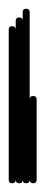

<svg xmlns="http://www.w3.org/2000/svg" viewBox="-20 -420 104 440"><path d="M0 -8H16V-352H0ZM8 -16Q4 -16 2 -14Q0 -12 0 -8Q0 -4 2 -2Q4 0 8 0Q12 0 14 -2Q16 -4 16 -8Q16 -12 14 -14Q12 -16 8 -16ZM8 -360Q4 -360 2 -358Q0 -356 0 -352Q0 -348 2 -346Q4 -344 8 -344Q12 -344 14 -346Q16 -348 16 -352Q16 -356 14 -358Q12 -360 8 -360Z M16 -8H32V-372H16ZM24 -16Q20 -16 18 -14Q16 -12 16 -8Q16 -4 18 -2Q20 0 24 0Q28 0 30 -2Q32 -4 32 -8Q32 -12 30 -14Q28 -16 24 -16ZM24 -380Q20 -380 18 -378Q16 -376 16 -372Q16 -368 18 -366Q20 -364 24 -364Q28 -364 30 -366Q32 -368 32 -372Q32 -376 30 -378Q28 -380 24 -380Z M32 -8H48V-392H32ZM40 -16Q36 -16 34 -14Q32 -12 32 -8Q32 -4 34 -2Q36 0 40 0Q44 0 46 -2Q48 -4 48 -8Q48 -12 46 -14Q44 -16 40 -16ZM40 -400Q36 -400 34 -398Q32 -396 32 -392Q32 -388 34 -386Q36 -384 40 -384Q44 -384 46 -386Q48 -388 48 -392Q48 -396 46 -398Q44 -400 40 -400Z M48 -8H64V-192H48ZM56 -16Q52 -16 50 -14Q48 -12 48 -8Q48 -4 50 -2Q52 0 56 0Q60 0 62 -2Q64 -4 64 -8Q64 -12 62 -14Q60 -16 56 -16ZM56 -200Q52 -200 50 -198Q48 -196 48 -192Q48 -188 50 -186Q52 -184 56 -184Q60 -184 62 -186Q64 -188 64 -192Q64 -196 62 -198Q60 -200 56 -200Z"/></svg>

Font: Wavefont ExtraLight
Style: Regular
Weight: 250
Version: Version 3.004;gftools[0.9.33]